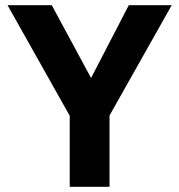

<svg xmlns="http://www.w3.org/2000/svg" viewBox="-20 -718 689 738"><path d="M248 0V-273L9 -698H179L329 -420H331L475 -698H640L401 -274V0Z"/></svg>

Font: IBM Plex Sans Devanagari
Style: Bold
Weight: 700
Designer: Mike Abbink, Paul van der Laan, Pieter van Rosmalen, Erin McLaughlin
Foundry: Bold Monday
Version: Version 1.1